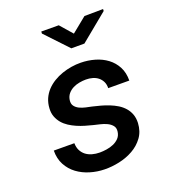

<svg xmlns="http://www.w3.org/2000/svg" viewBox="-139 -857 865 971"><g transform="rotate(-20 293.5 -371.5)"><path d="M384.3 -146Q387.2 -166.5 376.7 -179.2Q366.2 -191.9 349.6 -199.7Q333 -207.5 313.7 -211.9Q294.4 -216.3 280.8 -219.7Q260.7 -224.6 239.3 -231Q217.8 -237.3 197.5 -246.1Q177.2 -254.9 158.9 -266.8Q140.6 -278.8 127.4 -294.4Q114.3 -310.1 106.7 -329.8Q99.1 -349.6 100.6 -374.5Q102.1 -402.8 112.3 -426Q122.6 -449.2 139.6 -467.5Q156.7 -485.8 179.2 -499.5Q201.7 -513.2 226.6 -521.7Q251.5 -530.3 277.3 -534.4Q303.2 -538.6 328.1 -538.1Q366.7 -537.6 403.1 -527.1Q439.5 -516.6 467.5 -495.6Q495.6 -474.6 512.2 -443.1Q528.8 -411.6 528.3 -369.1L415 -369.6Q415.5 -389.6 408.2 -404.5Q400.9 -419.4 388.4 -429.4Q376 -439.5 359.1 -444.3Q342.3 -449.2 323.2 -449.2Q306.2 -449.2 287.6 -445.8Q269 -442.4 253.2 -434.3Q237.3 -426.3 225.8 -412.8Q214.4 -399.4 211.4 -379.9Q208.5 -359.9 217.5 -347.7Q226.6 -335.4 241.7 -328.1Q256.8 -320.8 274.7 -316.9Q292.5 -313 306.6 -310.1Q327.6 -305.2 350.1 -299.1Q372.6 -293 394 -284.4Q415.5 -275.9 434.6 -264.2Q453.6 -252.4 467.8 -236.3Q481.9 -220.2 489.5 -199.7Q497.1 -179.2 496.1 -152.8Q493.7 -107.9 470.7 -76.7Q447.8 -45.4 413.1 -25.9Q378.4 -6.3 337.4 2.4Q296.4 11.2 258.3 10.3Q218.8 9.8 180.7 -1.7Q142.6 -13.2 113 -35.2Q83.5 -57.1 65.7 -90.1Q47.9 -123 48.3 -167L158.7 -166.5Q159.2 -143.6 167.7 -127Q176.3 -110.4 190.4 -99.6Q204.6 -88.9 223.6 -83.5Q242.7 -78.1 264.2 -78.1Q281.2 -78.1 301 -81.1Q320.8 -84 338.4 -91.6Q356 -99.1 368.7 -112.3Q381.3 -125.5 384.3 -146ZM346.2 -688 426.8 -753.4 527.3 -754.4 526.9 -744.1 378.9 -622.6H308.6L194.3 -743.7L194.8 -754.4L288.6 -753.9Z"/></g></svg>

Font: Roboto Mono Medium
Style: Italic
Weight: 500
Designer: Google
Version: Version 2.000985; 2015; ttfautohint (v1.3)